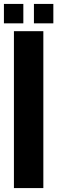

<svg xmlns="http://www.w3.org/2000/svg" viewBox="-21 -959 292 979"><path d="M50 0V-800H200V0ZM152 -840V-939H251V-840ZM-1 -840V-939H98V-840Z"/></svg>

Font: Big Shoulders Stencil Text Black
Style: Regular
Weight: 900
Designer: Patric King
Foundry: XO Type Co
Version: Version 1.000